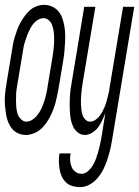

<svg xmlns="http://www.w3.org/2000/svg" viewBox="-39 -548 573 791"><path d="M68 8Q50 8 35 1Q20 -6 10 -18.5Q0 -31 -6 -46.5Q-12 -62 -14.5 -79Q-17 -96 -18.5 -113Q-20 -130 -19 -147.5Q-18 -165 -15.5 -182.5Q-13 -200 -10 -218L10 -338Q12 -353 15 -368Q18 -383 22.5 -397.5Q27 -412 32.5 -427Q38 -442 46 -456Q54 -470 63.5 -483Q73 -496 85 -506.5Q97 -517 112.5 -522.5Q128 -528 143 -528Q160 -528 175.5 -521Q191 -514 201.5 -501.5Q212 -489 217.5 -473.5Q223 -458 226 -441Q229 -424 229.5 -407Q230 -390 229 -372.5Q228 -355 226.5 -337.5Q225 -320 222 -302L202 -182Q199 -167 196 -152Q193 -137 189 -122.5Q185 -108 179 -93Q173 -78 165.5 -64Q158 -50 148.5 -37Q139 -24 126 -13.5Q113 -3 97.5 2.5Q82 8 68 8ZM70 -47Q80 -47 90.5 -52.5Q101 -58 109 -67Q117 -76 123.5 -86Q130 -96 134 -106Q138 -116 142 -127Q146 -138 148.5 -148.5Q151 -159 153.5 -170Q156 -181 157 -191L177 -311Q179 -323 180.5 -335Q182 -347 183 -358.5Q184 -370 184 -381.5Q184 -393 183.5 -404.5Q183 -416 180.5 -427.5Q178 -439 174 -448.5Q170 -458 161 -465.5Q152 -473 141 -473Q130 -473 119.5 -467.5Q109 -462 101 -453Q93 -444 87.5 -434Q82 -424 77.5 -414Q73 -404 69.5 -393Q66 -382 62.5 -371.5Q59 -361 57.5 -350Q56 -339 54 -329L34 -209Q32 -197 30 -185Q28 -173 27.5 -161.5Q27 -150 27 -138.5Q27 -127 27.5 -115.5Q28 -104 30 -92.5Q32 -81 36.5 -71.5Q41 -62 50 -54.5Q59 -47 70 -47ZM291 223Q275 223 259.5 218.5Q244 214 233 203.5Q222 193 215.5 179Q209 165 206.5 149Q204 133 203.5 117Q203 101 206 84H252Q249 99 250 113Q251 127 256 139.5Q261 152 272 160Q283 168 297 168Q311 168 323 157.5Q335 147 343 134Q351 121 356 107Q361 93 365 79.5Q369 66 372 52Q375 38 378 24L395 -82Q389 -67 382 -52Q375 -37 365.5 -24Q356 -11 341 -1.5Q326 8 311 8Q295 8 282.5 -1.5Q270 -11 263 -25Q256 -39 253 -54.5Q250 -70 249 -86Q248 -102 248 -118.5Q248 -135 249 -151.5Q250 -168 252.5 -184.5Q255 -201 258 -218L308 -520H354L302 -209Q300 -197 298.5 -185.5Q297 -174 296 -162.5Q295 -151 294.5 -139.5Q294 -128 294.5 -117Q295 -106 296.5 -94.5Q298 -83 301.5 -73Q305 -63 313 -55Q321 -47 332 -47Q342 -47 351.5 -52.5Q361 -58 368.5 -67Q376 -76 381 -85Q386 -94 390.5 -104Q395 -114 398 -124Q401 -134 403.5 -144Q406 -154 408.5 -164Q411 -174 412 -184L468 -520H514L422 33Q419 52 414 72Q409 92 402.5 111.5Q396 131 386.5 150Q377 169 363 185.5Q349 202 330 212.5Q311 223 291 223Z"/></svg>

Font: Iosevka Term Curly Light
Style: Italic
Weight: 300
Italic angle: -9°
Designer: Belleve Invis
Foundry: Belleve Invis
Version: Version 32.3.0